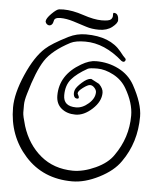

<svg xmlns="http://www.w3.org/2000/svg" viewBox="-55 -840 756 900"><g transform="rotate(5 322.5 -390.0)"><path d="M454 -790Q467 -784 467 -759Q467 -745 443 -726Q419 -707 381 -707Q347 -707 320 -716Q293 -725 259 -735.5Q225 -746 197 -746Q169 -746 167 -730Q163 -707 146 -707Q132 -710 129 -724Q129 -738 152.5 -761.5Q176 -785 187.5 -786Q199 -787 208 -787Q250 -787 302 -769.5Q354 -752 389.5 -752Q425 -752 433.5 -760.5Q442 -769 441 -780.5Q440 -792 444.5 -792Q449 -792 454 -790ZM246 -387Q246 -335 306 -335Q336 -335 364.5 -360Q393 -385 393 -414Q393 -424 383.5 -434.5Q374 -445 363 -445Q352 -445 330 -428.5Q308 -412 308 -402Q308 -399 310 -396Q321 -377 308.5 -376.5Q296 -376 292 -388.5Q288 -401 293 -415.5Q298 -430 322.5 -452Q347 -474 364 -474Q365 -474 366 -474L404 -454Q424 -434 424 -414Q424 -373 385 -337Q346 -301 306 -301Q266 -301 240 -322.5Q214 -344 214 -383Q214 -480 312 -537Q349 -559 381 -559Q439 -559 487.5 -534.5Q536 -510 562 -464Q609 -379 609 -318Q609 -196 543 -103Q511 -56 444 -22Q377 12 318 12Q181 12 96.5 -82Q12 -176 12 -309Q12 -375 51 -464.5Q90 -554 137 -596Q165 -622 242 -661Q280 -680 323 -680Q437 -680 490 -614Q507 -592 513.5 -586.5Q520 -581 518 -575Q516 -569 511 -567.5Q506 -566 501 -570H500Q414 -646 323 -646Q278 -646 254 -634Q170 -590 136.5 -538.5Q103 -487 72 -379Q62 -346 62 -326Q62 -306 62 -290Q62 -274 76 -227Q103 -142 165 -90.5Q227 -39 317 -38Q367 -38 423.5 -64Q480 -90 506 -129Q567 -215 567 -319Q567 -378 528 -445Q506 -483 466 -504Q426 -525 390 -525Q354 -525 345 -520Q295 -492 270.5 -463Q246 -434 246 -387Z"/></g></svg>

Font: Ruge Boogie
Style: Regular
Weight: 400
Version: Version 1.003